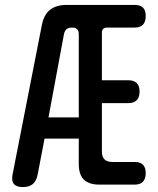

<svg xmlns="http://www.w3.org/2000/svg" viewBox="-20 -750 640 780"><path d="M300 -84V-187H161L133 -41Q128 -15 113.5 -2.5Q99 10 73 10Q47 10 36.5 -2.5Q26 -15 31 -41L150 -648Q158 -690 183 -710Q208 -730 251 -730H527Q550 -730 561 -719Q572 -708 572 -685Q572 -662 561 -650Q550 -638 527 -638H415Q405 -638 399.5 -633Q394 -628 394 -617V-424H501Q524 -424 535.5 -412.5Q547 -401 547 -378Q547 -355 535.5 -343Q524 -331 501 -331H394V-134Q394 -113 404.5 -102.5Q415 -92 437 -92H527Q550 -92 561 -80.5Q572 -69 572 -47Q572 -24 561 -12Q550 0 527 0H384Q341 0 320.5 -20.5Q300 -41 300 -84ZM300 -273V-611Q300 -625 293 -631.5Q286 -638 272.5 -638Q259 -638 251 -632Q243 -626 240 -612L177 -273Z"/></svg>

Font: Maple Mono NL Medium
Style: Regular
Weight: 500
Monospace: yes
Designer: subframe7536
Version: Version 7.000